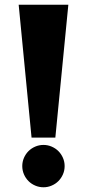

<svg xmlns="http://www.w3.org/2000/svg" viewBox="-20 -772 366 808"><path d="M267.6 -752 212.9 -192.9H112.8L58.6 -752ZM252 -73.2Q252 -54.7 244.9 -38.3Q237.8 -22 225.8 -10Q213.9 2 197.5 9Q181.2 16.1 163.1 16.1Q144.5 16.1 128.2 9Q111.8 2 99.9 -10Q87.9 -22 80.8 -38.3Q73.7 -54.7 73.7 -73.2Q73.7 -91.3 80.8 -107.7Q87.9 -124 99.9 -136Q111.8 -147.9 128.2 -155Q144.5 -162.1 163.1 -162.1Q181.2 -162.1 197.5 -155Q213.9 -147.9 225.8 -136Q237.8 -124 244.9 -107.7Q252 -91.3 252 -73.2Z"/></svg>

Font: Aclonica
Style: Regular
Weight: 400
Version: Version 1.001